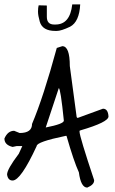

<svg xmlns="http://www.w3.org/2000/svg" viewBox="-30 -811 522 869"><path d="M227 -594 252 -602Q286 -602 286 -512L317 -281L321 -277L436 -319Q459 -319 461 -284Q461 -258 334 -221L330 -219V-215Q330 -194 396 4V6Q396 25 365 38Q336 38 327 -31Q304 -81 271 -196H267Q136 -169 136 -150Q64 6 27 6Q6 6 2 -21Q2 -45 55 -115L71 -150H46L27 -146Q-10 -155 -10 -184Q5 -219 34 -219L59 -209Q115 -209 115 -250Q166 -370 227 -594ZM236 -412 177 -234Q259 -250 259 -265Q244 -412 236 -412ZM221 -700Q287 -700 297 -791H333Q329 -712 287 -690Q247 -671 227 -671Q226 -671 224.5 -671Q223 -671 221 -671Q162 -671 150 -713Q142 -741 142 -758.5Q142 -776 145 -787L182 -786V-735Q182 -700 215 -700Q218 -700 221 -700Z"/></svg>

Font: Just Me Again Down Here
Style: Regular
Weight: 400
Designer: Kimberly Geswein
Foundry: Kimberly Geswein
Version: Version 1.002 2007